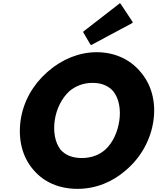

<svg xmlns="http://www.w3.org/2000/svg" viewBox="-20 -1179 1001 1221"><path d="M328 -413C338 -482 369 -551 421 -599C459 -631 509 -652 568 -652C627 -652 669 -633 699 -600C737 -554 749 -483 739 -413C729 -343 700 -273 648 -226C611 -194 561 -174 500 -174C438 -174 395 -194 366 -226C329 -273 318 -343 328 -413ZM111 -413C94 -290 123 -181 189 -103L190 -102L196 -95C259 -22 354 22 473 22C589 22 696 -22 780 -96L788 -103C876 -180 939 -290 956 -413C973 -535 941 -643 875 -720L869 -727C805 -802 708 -847 595 -847C483 -847 375 -802 288 -727L287 -726L279 -719C191 -642 128 -534 111 -413ZM516 -983 508 -976 553 -899 559 -892 817 -1030 825 -1037 749 -1152 743 -1159Z"/></svg>

Font: Hussar Woodtype
Style: BlkObl
Weight: 900
Foundry: Cannot Into Space Fonts
Version: Version 1.07